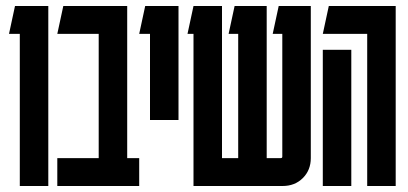

<svg xmlns="http://www.w3.org/2000/svg" viewBox="-20 -620 1359 640"><path d="M141 -600V0H46V-507H10L30 -600Z M444 -93V0H171V-93H309V-507H171L191 -600H404V-93Z M480 -220V-507H444L464 -600H575V-220Z M720 -600V-93H774V-507H742L762 -600H869V-93H916Q921 -93 921 -98V-507H889L909 -600H1016V-93Q1016 -53 989.5 -26.5Q963 0 922 0H625V-507H605L625 -600Z M1204 0V-507H1056L1076 -600H1299V0ZM1056 0V-454H1151V0Z"/></svg>

Font: Karantina
Style: Regular
Weight: 400
Designer: Rony Koch
Foundry: Rony Koch
Version: Version 1.000; ttfautohint (v1.8.3)